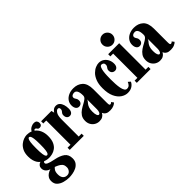

<svg xmlns="http://www.w3.org/2000/svg" viewBox="-28 -1494 2483 2483"><g transform="rotate(-45 1214.0 -252.0)"><path d="M225.5 249Q179.5 249 133.2 236.2Q87 223.5 56.2 194.5Q25.5 165.5 25.5 116.5Q25.5 82 40.2 59.2Q55 36.5 74.8 23.8Q94.5 11 110 5.5Q125.5 0 127.5 0Q124.5 -1 112.5 -5.5Q100.5 -10 86.2 -20.2Q72 -30.5 61.5 -47.8Q51 -65 51 -91Q51 -116.5 64 -132.5Q77 -148.5 92 -154.5Q99 -158 104.5 -158Q103 -159 93 -167.5Q83 -176 70.5 -194.5Q58 -213 48.5 -244.2Q39 -275.5 39 -321Q39 -380.5 58.5 -420.8Q78 -461 107.8 -485.5Q137.5 -510 169.2 -520.8Q201 -531.5 225.5 -531.5Q267 -531.5 301.5 -517Q315 -544 342 -559.2Q369 -574.5 398 -574.5Q428 -574.5 440.2 -559.2Q452.5 -544 452.5 -522Q452.5 -500 440.5 -488.2Q428.5 -476.5 410 -476.5Q391 -476.5 383.5 -485Q376 -493.5 370.8 -501.8Q365.5 -510 352.5 -510Q347.5 -510 342.8 -507.8Q338 -505.5 336 -496.5Q372 -470 391.5 -425.8Q411 -381.5 411 -325.5Q411 -257.5 391.5 -215.8Q372 -174 342 -152.2Q312 -130.5 280.2 -123Q248.5 -115.5 224.5 -115.5Q192 -115.5 171.5 -121.8Q151 -128 145.5 -130H144.5Q139.5 -130 134.8 -124.5Q130 -119 130 -108Q130 -92 156.2 -78.8Q182.5 -65.5 255.5 -51Q336 -35.5 383.5 -1.2Q431 33 431 104.5Q431 149 409.8 177.5Q388.5 206 355.8 221.5Q323 237 288 243Q253 249 225.5 249ZM224.5 -157.5Q234 -157.5 242.5 -167.5Q251 -177.5 256.5 -212.8Q262 -248 262 -323.5Q262 -395.5 256.5 -430.8Q251 -466 242.2 -477.5Q233.5 -489 224.5 -489Q215.5 -489 207.2 -477.5Q199 -466 193.5 -430.2Q188 -394.5 188 -322Q188 -246.5 193.8 -211.8Q199.5 -177 208 -167.2Q216.5 -157.5 224.5 -157.5ZM225.5 210Q257.5 210 277 186.2Q296.5 162.5 296.5 133.5Q296.5 105.5 289 88Q281.5 70.5 258 53.5Q243.5 43 222 33Q200.5 23 189 19Q180 24 163.8 46.8Q147.5 69.5 147.5 115.5Q147.5 161 168.5 185.5Q189.5 210 225.5 210Z M481 0V-40H535V-483.5H481V-523.5H669.5L679.5 -482Q683.5 -495 705 -513.2Q726.5 -531.5 756.5 -531.5Q788.5 -531.5 809 -511.8Q829.5 -492 839.8 -459.2Q850 -426.5 850 -387.5Q850 -349.5 834.5 -329.2Q819 -309 793 -309Q768.5 -309 753.5 -326.2Q738.5 -343.5 738.5 -373.5Q738.5 -393.5 747.2 -405.2Q756 -417 764.5 -427.5Q773 -438 773 -455Q773 -471 767.2 -478.5Q761.5 -486 746.5 -486Q727.5 -486 706.2 -454.8Q685 -423.5 685 -352V-40H738V0Z M1016.5 11Q981.5 11 952 -5.8Q922.5 -22.5 904.5 -53Q886.5 -83.5 886.5 -124.5Q886.5 -173.5 908.2 -205.2Q930 -237 962 -258.2Q994 -279.5 1026 -296Q1058 -312.5 1079.8 -330.8Q1101.5 -349 1101.5 -375.5Q1101.5 -484 1044 -484Q1020.5 -484 1006 -473.2Q991.5 -462.5 991.5 -447.5Q991.5 -433 998.2 -422.5Q1005 -412 1011.8 -400Q1018.5 -388 1018.5 -367.5Q1018.5 -340 1002.5 -324.5Q986.5 -309 961.5 -309Q935.5 -309 919.2 -331Q903 -353 903 -391Q903 -431.5 925.2 -463.2Q947.5 -495 986.8 -513.2Q1026 -531.5 1076.5 -531.5Q1153 -531.5 1202.2 -486.2Q1251.5 -441 1251.5 -338V-91Q1251.5 -63 1255.5 -53.8Q1259.5 -44.5 1268.5 -44.5Q1278.5 -44.5 1285.5 -50.2Q1292.5 -56 1296 -60L1319.5 -30Q1310 -16.5 1281.2 -3.2Q1252.5 10 1214 10Q1174.5 10 1154.2 -0.5Q1134 -11 1125.8 -24.2Q1117.5 -37.5 1113.5 -45Q1112 -40 1102.2 -26.5Q1092.5 -13 1072 -1Q1051.5 11 1016.5 11ZM1069.5 -54.5Q1084 -54.5 1092.8 -74Q1101.5 -93.5 1101.5 -121V-304.5Q1099.5 -290.5 1089.5 -278.8Q1079.5 -267 1067.5 -251.5Q1055.5 -236 1046.5 -210.5Q1037.5 -185 1037.5 -143.5Q1037.5 -99.5 1046.8 -77Q1056 -54.5 1069.5 -54.5Z M1535.5 11Q1488.5 11 1444.5 -18.5Q1400.5 -48 1372.5 -108.8Q1344.5 -169.5 1344.5 -263.5Q1344.5 -339.5 1365 -391Q1385.5 -442.5 1416.5 -473.2Q1447.5 -504 1481.2 -517.8Q1515 -531.5 1541 -531.5Q1582.5 -531.5 1613 -510.8Q1643.5 -490 1660 -456.2Q1676.5 -422.5 1676.5 -383.5Q1676.5 -347.5 1660.2 -328.2Q1644 -309 1619.5 -309Q1594 -309 1577.5 -325.2Q1561 -341.5 1561 -370Q1561 -388 1568.5 -399.2Q1576 -410.5 1583.5 -421.5Q1591 -432.5 1591 -449Q1591 -471 1578.2 -480.8Q1565.5 -490.5 1551 -490.5Q1533 -490.5 1522.8 -468Q1512.5 -445.5 1507.5 -410.8Q1502.5 -376 1501.2 -337.5Q1500 -299 1500 -267.5Q1500 -227 1502.2 -186Q1504.5 -145 1511 -110.8Q1517.5 -76.5 1530.5 -55.5Q1543.5 -34.5 1564.5 -34.5Q1594.5 -34.5 1610.5 -53Q1626.5 -71.5 1633.5 -92L1664.5 -65Q1652.5 -35 1619.8 -12Q1587 11 1535.5 11Z M1834 -571Q1796 -571 1769.2 -598Q1742.5 -625 1742.5 -663.5Q1742.5 -701 1769.2 -727.8Q1796 -754.5 1834 -754.5Q1871.5 -754.5 1898.2 -727.8Q1925 -701 1925 -663.5Q1925 -625 1898.2 -598Q1871.5 -571 1834 -571ZM1707.5 0V-40H1758.5V-483.5H1707.5V-523.5H1908.5V-40H1959.5V0Z M2125 11Q2090 11 2060.5 -5.8Q2031 -22.5 2013 -53Q1995 -83.5 1995 -124.5Q1995 -173.5 2016.8 -205.2Q2038.5 -237 2070.5 -258.2Q2102.5 -279.5 2134.5 -296Q2166.5 -312.5 2188.2 -330.8Q2210 -349 2210 -375.5Q2210 -484 2152.5 -484Q2129 -484 2114.5 -473.2Q2100 -462.5 2100 -447.5Q2100 -433 2106.8 -422.5Q2113.5 -412 2120.2 -400Q2127 -388 2127 -367.5Q2127 -340 2111 -324.5Q2095 -309 2070 -309Q2044 -309 2027.8 -331Q2011.5 -353 2011.5 -391Q2011.5 -431.5 2033.8 -463.2Q2056 -495 2095.2 -513.2Q2134.5 -531.5 2185 -531.5Q2261.5 -531.5 2310.8 -486.2Q2360 -441 2360 -338V-91Q2360 -63 2364 -53.8Q2368 -44.5 2377 -44.5Q2387 -44.5 2394 -50.2Q2401 -56 2404.5 -60L2428 -30Q2418.5 -16.5 2389.8 -3.2Q2361 10 2322.5 10Q2283 10 2262.8 -0.5Q2242.5 -11 2234.2 -24.2Q2226 -37.5 2222 -45Q2220.5 -40 2210.8 -26.5Q2201 -13 2180.5 -1Q2160 11 2125 11ZM2178 -54.5Q2192.5 -54.5 2201.2 -74Q2210 -93.5 2210 -121V-304.5Q2208 -290.5 2198 -278.8Q2188 -267 2176 -251.5Q2164 -236 2155 -210.5Q2146 -185 2146 -143.5Q2146 -99.5 2155.2 -77Q2164.5 -54.5 2178 -54.5Z"/></g></svg>

Font: Imbue 10pt Black
Style: Regular
Weight: 900
Designer: Tyler Finck
Foundry: Etcetera Type Company
Version: Version 1.102; ttfautohint (v1.8.3)